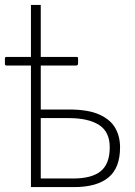

<svg xmlns="http://www.w3.org/2000/svg" viewBox="-20 -762 549 782"><path d="M106 0V-742H146V-316H261Q339 -316 384.5 -295.5Q430 -275 449.5 -240.5Q469 -206 469 -162Q469 -78 421.5 -39Q374 0 282 0ZM146 -35H278Q354 -35 390.5 -65Q427 -95 427 -162Q427 -225 383.5 -253Q340 -281 260 -281H146ZM298 -524V-503Q298 -495 288 -495H7Q3 -495 1.5 -497Q0 -499 0 -503V-523Q0 -530 5 -530H293Q298 -530 298 -524Z"/></svg>

Font: Libre Franklin Thin
Style: Regular
Weight: 100
Designer: Pablo Impallari, Rodrigo Fuenzalida, Nhung Nguyen
Foundry: Impallari Type
Version: Version 3.000